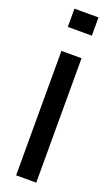

<svg xmlns="http://www.w3.org/2000/svg" viewBox="-157 -835 509 870"><g transform="rotate(20 98.0 -400.0)"><path d="M40 -712V-800H156V-712ZM50 0V-600H147V0Z"/></g></svg>

Font: Big Shoulders Text SemiBold
Style: Regular
Weight: 600
Designer: Patric King
Foundry: XO Type Co
Version: Version 1.000; ttfautohint (v1.8.2)